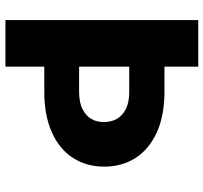

<svg xmlns="http://www.w3.org/2000/svg" viewBox="-42 -726 767 724"><g transform="rotate(90 342.0 -363.5)"><path d="M55.2 0V-727.1H231V0ZM136.2 -466.8V-599.6H326.2Q416 -599.6 480 -570.3Q543.5 -540.5 575.7 -489.7Q607.9 -438.5 607.9 -372.6Q607.9 -306.6 575.7 -255.9Q543.5 -204.6 480 -175.8Q416 -146.5 326.2 -146.5H136.2V-277.8H326.2Q366.7 -277.8 392.6 -291.5Q418.5 -305.2 429.2 -326.2Q439.9 -346.2 439.9 -371.1Q439.9 -396 429.2 -417.5Q418.5 -438.5 392.6 -453.1Q366.7 -466.8 326.2 -466.8Z"/></g></svg>

Font: My Font
Style: Regular
Weight: 500
Designer: Rasmus Andersson
Foundry: rsms
Version: Version 0.001